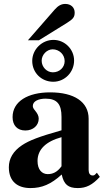

<svg xmlns="http://www.w3.org/2000/svg" viewBox="-20 -943 540 977"><path d="M293 -97C271 -66 247 -57 223 -57C193 -57 171 -80 171 -124C171 -182 213 -223 293 -245ZM473 -64 463 -54C460 -51 457 -50 452 -50C438 -50 431 -61 431 -78V-339C431 -425 357 -473 235 -473C122 -473 44 -427 44 -347C44 -305 68 -279 109 -279C149 -279 177 -305 177 -339C177 -353 171 -365 158 -381C149 -391 147 -398 147 -404C147 -428 176 -441 212 -441C271 -441 293 -412 293 -348V-280C177 -247 130 -229 92 -204C47 -174 25 -136 25 -92C25 -18 71 14 135 14C193 14 239 -5 294 -55C305 -4 327 14 376 14C419 14 450 -2 488 -43ZM309 -632C309 -600 283 -575 249 -575C218 -575 192 -602 192 -634C192 -665 219 -692 248 -692C281 -692 309 -666 309 -632ZM357 -635C357 -693 309 -740 252 -740C193 -740 144 -691 144 -633C144 -573 191 -527 251 -527C310 -527 357 -576 357 -635ZM122 -738H178L320 -826C352 -846 360 -856 360 -879C360 -905 341 -923 312 -923C292 -923 276 -914 259 -895Z"/></svg>

Font: XITS Math
Style: Bold
Weight: 700
Designer: MicroPress Inc., with final additions and corrections provided by Coen Hoffman, Elsevier (retired)
Version: Version 1.302